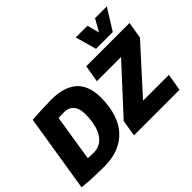

<svg xmlns="http://www.w3.org/2000/svg" viewBox="-176 -1277 1628 1628"><g transform="rotate(-45 638.5 -463.0)"><path d="M267 10Q214 10 169 8.5Q124 7 84 4.5Q44 2 4 -2L116 -700Q183 -705 239 -707.5Q295 -710 348 -710Q411 -710 461 -698Q511 -686 548.5 -663Q586 -640 610.5 -605Q635 -570 647 -525Q659 -480 659 -423Q659 -323 634 -242.5Q609 -162 559.5 -106Q510 -50 436.5 -20Q363 10 267 10ZM287 -137Q320 -137 348.5 -149.5Q377 -162 399 -186Q421 -210 436 -244.5Q451 -279 458.5 -323Q466 -367 466 -419Q466 -446 461 -468.5Q456 -491 446 -507.5Q436 -524 422 -535.5Q408 -547 390 -552.5Q372 -558 350 -558Q336 -558 324 -557.5Q312 -557 301 -557Q290 -557 282 -556L216 -140Q229 -140 239 -139Q249 -138 260 -137.5Q271 -137 287 -137ZM630 0 654 -147 1022 -547H732L758 -700H1277L1252 -550L892 -153H1202L1176 0ZM1240 -936 1122 -746H921L868 -936H1008L1037 -826L1099 -936Z"/></g></svg>

Font: Georama ExtraCondensed Thin ExtraBold
Style: Italic
Weight: 800
Italic angle: -9°
Version: Version 1.001